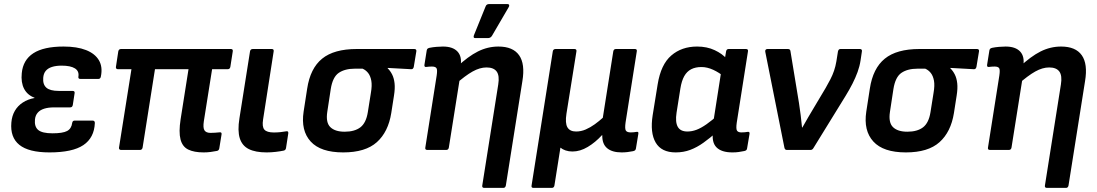

<svg xmlns="http://www.w3.org/2000/svg" viewBox="-20 -731 5349 936"><path d="M221.1 12Q120 12 74.4 -24.8Q28.9 -61.6 35.4 -133.9Q38.1 -166.2 52.3 -190.6Q66.4 -215 91.1 -231.2Q115.8 -247.4 147.9 -253.1L148.2 -254.7Q113.6 -267.4 97.5 -298.2Q81.5 -329 86.1 -374.2Q92.1 -438.6 142.5 -471.4Q192.9 -504.1 290.1 -504.1Q355.6 -504.1 399.3 -486.9Q443.1 -469.7 462.2 -437.2Q481.4 -404.6 471.7 -357.9Q469.7 -346.2 459.6 -346.2H371.9Q360.2 -346.2 362.2 -357.6Q366.5 -384.1 345.3 -397.6Q324 -411 280.5 -411Q253.2 -411 233.4 -404.7Q213.6 -398.4 202.9 -385.4Q192.1 -372.4 190.7 -351.5Q188.1 -319.6 205.9 -303.7Q223.6 -287.8 266.7 -287.8H333.6Q346 -287.8 343.6 -276.1L334.9 -219.2Q332.9 -207.5 321.9 -207.5H243Q215.4 -207.5 195.2 -201.1Q174.9 -194.6 163.7 -181.4Q152.4 -168.3 150.4 -148.4Q147.1 -113.2 166.5 -97.2Q186 -81.1 235.8 -81.1Q286.1 -81.1 307.1 -92.4Q328.2 -103.6 331.9 -131.5Q333.6 -143.2 344.3 -143.2H431Q442.4 -143.2 442.4 -131.5Q439.4 -59.3 386.5 -23.7Q333.6 12 221.1 12Z M972.9 12Q925.9 12 897.5 -2Q869.1 -16 860 -51.6Q850.8 -87.2 860.5 -149.7L899 -393.6H735.5L675.2 -11.7Q672.9 0 662.2 0H569.9Q564.9 0 562.1 -3.3Q559.2 -6.7 560.2 -11.7L620.8 -393.6H554.5Q549.5 -393.6 546.8 -396.9Q544.2 -400.2 545.2 -405.3L556.6 -480.4Q558.9 -492.1 570.3 -492.1H1105.4Q1116.7 -492.1 1114.7 -480.4L1103 -405.3Q1101 -393.6 1089.9 -393.6H1014L973.8 -140.5Q968.8 -107.8 976.8 -95.5Q984.8 -83.2 1006.4 -83.2Q1016.8 -83.2 1028.3 -84Q1039.7 -84.9 1050.4 -85.9Q1061.8 -87.5 1060.1 -75.9L1049 -7.4Q1046.7 3.6 1036.7 4.9Q1024 7.6 1007 9.8Q990 12 972.9 12Z M1279.9 12Q1225.2 12 1192.7 -4.4Q1160.2 -20.7 1148.8 -57.3Q1137.5 -93.9 1147.2 -154.1L1198.8 -480.4Q1200.8 -492.1 1212.5 -492.1H1304.7Q1316.1 -492.1 1314.1 -480.4L1262.5 -148.4Q1256.8 -112.8 1268.9 -99Q1281.1 -85.2 1315 -85.2Q1330.7 -85.2 1346.8 -86.8Q1363 -88.5 1375.6 -90.9Q1387 -93.2 1385.3 -80.2L1374.3 -9.1Q1372.6 1.3 1362.6 3.3Q1347.2 6.6 1324.6 9.3Q1302 12 1279.9 12Z M1653.1 12Q1543 12 1494.6 -41.1Q1446.1 -94.1 1460.1 -186.6L1477.4 -298.5Q1492.4 -398 1550.4 -445Q1608.3 -492.1 1719.3 -492.1H1999.3Q2011.6 -492.1 2009.6 -480.4L1997.2 -405.3Q1996.2 -400.2 1993.2 -396.7Q1990.2 -393.2 1984.5 -393.6L1870 -399.9V-397.9Q1882.7 -385.6 1891.7 -367.8Q1900.7 -350 1903.5 -325Q1906.3 -300 1900.7 -265L1887.4 -179.9Q1872.7 -87.7 1817.1 -37.9Q1761.5 12 1653.1 12ZM1660.2 -88.9Q1708.7 -88.9 1736.8 -110.3Q1764.8 -131.8 1773.1 -184L1788 -277.8Q1794.4 -314.4 1790.1 -337.8Q1785.7 -361.3 1774.5 -375.4Q1763.2 -389.5 1747.6 -396.2H1710Q1661.5 -396.2 1631.6 -375.9Q1601.7 -355.6 1592.4 -296.7L1575.5 -185.7Q1567.5 -133.5 1590.4 -111.2Q1613.3 -88.9 1660.2 -88.9Z M2341 185Q2329 185 2331 173.3L2408.9 -319.1Q2415.9 -362.3 2401.3 -382.3Q2386.7 -402.2 2351.8 -402.2Q2319.3 -402.2 2283.9 -382.4Q2248.4 -362.7 2197.7 -317.9L2207 -404.4Q2262 -456.1 2309.8 -480.1Q2357.7 -504.1 2409.7 -504.1Q2480.7 -504.1 2510.6 -461.7Q2540.6 -419.4 2526.6 -335.4L2446 173.3Q2443.6 185 2433.6 185ZM2063.5 0Q2051.1 0 2053.4 -11.7L2108.7 -362.3Q2113 -390.6 2107.9 -398.6Q2102.8 -406.6 2085.5 -406.6Q2079.1 -406.6 2072 -406.1Q2064.9 -405.6 2057.9 -404.6Q2052.2 -403.6 2050.2 -407.1Q2048.2 -410.6 2049.2 -415.6L2060.3 -485.3Q2061.6 -491.3 2064.6 -493.9Q2067.7 -496.4 2074.4 -498Q2089.7 -501.1 2107.6 -502.6Q2125.5 -504.1 2139.2 -504.1Q2187.3 -504.1 2210 -480Q2232.7 -456 2225.7 -411.2L2222.4 -389.5L2222.4 -353.6L2168.1 -11.7Q2166.1 0 2155.1 0ZM2296.6 -545.3Q2290.5 -545.3 2289.4 -549.5Q2288.2 -553.7 2290.5 -559.4L2347.3 -699.6Q2350 -706.7 2354.7 -709Q2359.4 -711.3 2366.1 -711.3H2453.7Q2460.3 -711.3 2462 -706.7Q2463.7 -702 2460 -696.3L2378.7 -557Q2372 -545.3 2358.6 -545.3Z M2580.8 185Q2569.1 185 2571.4 173.3L2674.8 -480.4Q2676.8 -492.1 2688.5 -492.1H2780.1Q2792.1 -492.1 2790.1 -480.4L2741.5 -176.9Q2734.2 -130.4 2746.3 -110.1Q2758.4 -89.9 2788.3 -89.9Q2812.5 -89.9 2835.4 -99.8Q2858.3 -109.8 2879.7 -125.3Q2901.1 -140.9 2918.7 -156.9L2969.7 -480.4Q2971.7 -492.1 2982.7 -492.1H3075Q3086.7 -492.1 3084.3 -480.4L3029.7 -134.4Q3025.4 -103.8 3030.9 -94.7Q3036.3 -85.5 3054.9 -85.5Q3061.9 -85.5 3069.9 -86.3Q3077.8 -87.2 3083.8 -88.2Q3089.5 -89.2 3091.2 -86.5Q3092.8 -83.8 3091.8 -77.8L3080.1 -6.8Q3079.1 -1.7 3076.3 1.3Q3073.4 4.3 3066 6Q3053.3 8.6 3039.2 10.3Q3025.2 12 3010.4 12Q2964.2 12 2939.7 -8.6Q2915.1 -29.3 2916.1 -71.9H2914.4Q2882.5 -37 2845.3 -14.7Q2808.1 7.6 2770.6 7.6Q2752.3 7.6 2737 2.3Q2721.8 -3 2712.1 -11.3L2682.8 173.3Q2680.8 185 2669.8 185Z M3273.8 12Q3204.4 12 3176.4 -36Q3148.4 -83.9 3161.8 -169.6L3186.1 -319.9Q3201.8 -417 3252.6 -460.5Q3303.3 -504.1 3378.4 -504.1Q3426.7 -504.1 3464.2 -486.4Q3501.7 -468.7 3522.7 -444.2L3511.3 -355.9Q3486.7 -376.9 3457.1 -390.6Q3427.6 -404.2 3399.7 -404.2Q3370.1 -404.2 3349.4 -393.4Q3328.6 -382.7 3315.7 -359.8Q3302.8 -336.9 3296.8 -299.3L3278.2 -181.6Q3271.2 -136.1 3284 -113Q3296.7 -89.9 3331.3 -89.9Q3352.9 -89.9 3375.2 -98.2Q3397.4 -106.5 3424.3 -125.3Q3451.2 -144 3485.4 -174.9L3475.4 -88.3Q3441.6 -58.4 3409.8 -35.6Q3378 -12.7 3345.1 -0.4Q3312.2 12 3273.8 12ZM3550.7 12Q3497.3 12 3473 -12.6Q3448.6 -37.1 3456 -88.8L3459.3 -111.2L3457.9 -139.1L3498.3 -397.7L3512 -434.8L3519.7 -480.4Q3520.7 -486.1 3523.8 -489.1Q3527 -492.1 3532 -492.1H3616.2Q3628.6 -492.1 3626.3 -480.4L3571.6 -132.7Q3567.3 -102.1 3573.1 -93.8Q3578.9 -85.5 3594.2 -85.5Q3603.2 -85.5 3611.1 -86.3Q3619.1 -87.2 3625.1 -88.2Q3636.1 -89.9 3633.8 -77.2L3622 -7.4Q3621 2.9 3608.3 5.3Q3594.9 8 3581.5 10Q3568.1 12 3550.7 12Z M3815.8 0Q3806.5 0 3804.1 -10.7L3710.6 -479Q3709.6 -485.1 3712.6 -488.6Q3715.6 -492.1 3721.3 -492.1H3820.9Q3832 -492.1 3833.3 -482.4L3875 -229.1Q3879.4 -199.7 3883.3 -169.7Q3887.3 -139.7 3889.9 -109.6H3891.6Q3905.5 -134.6 3920.3 -159.8Q3935.1 -185.1 3949.7 -209.3L4005 -302.1Q4017.7 -324.2 4028.2 -344.5Q4038.7 -364.9 4046 -386.2Q4053.3 -407.6 4057.3 -431.6L4065 -480Q4067.7 -492.1 4077.1 -492.1H4172Q4177.7 -492.1 4180.3 -488.9Q4183 -485.7 4181.7 -479.7L4175.3 -437Q4171 -408.3 4160.8 -380.2Q4150.6 -352.2 4136 -323.4Q4121.3 -294.5 4102 -263.1L3945.2 -8.7Q3939.9 0 3931.5 0Z M4396.1 12Q4286 12 4237.6 -41.1Q4189.1 -94.1 4203.1 -186.6L4220.4 -298.5Q4235.4 -398 4293.4 -445Q4351.3 -492.1 4462.3 -492.1H4742.3Q4754.6 -492.1 4752.6 -480.4L4740.2 -405.3Q4739.2 -400.2 4736.2 -396.7Q4733.2 -393.2 4727.5 -393.6L4613 -399.9V-397.9Q4625.7 -385.6 4634.7 -367.8Q4643.7 -350 4646.5 -325Q4649.3 -300 4643.7 -265L4630.4 -179.9Q4615.7 -87.7 4560.1 -37.9Q4504.5 12 4396.1 12ZM4403.2 -88.9Q4451.7 -88.9 4479.8 -110.3Q4507.8 -131.8 4516.1 -184L4531 -277.8Q4537.4 -314.4 4533.1 -337.8Q4528.7 -361.3 4517.5 -375.4Q4506.2 -389.5 4490.6 -396.2H4453Q4404.5 -396.2 4374.6 -375.9Q4344.7 -355.6 4335.4 -296.7L4318.5 -185.7Q4310.5 -133.5 4333.4 -111.2Q4356.3 -88.9 4403.2 -88.9Z M5084 185Q5072 185 5074 173.3L5151.9 -319.1Q5158.9 -362.3 5144.3 -382.3Q5129.7 -402.2 5094.8 -402.2Q5062.3 -402.2 5026.9 -382.4Q4991.4 -362.7 4940.7 -317.9L4950 -404.4Q5005 -456.1 5052.8 -480.1Q5100.7 -504.1 5152.7 -504.1Q5223.7 -504.1 5253.6 -461.7Q5283.6 -419.4 5269.6 -335.4L5189 173.3Q5186.6 185 5176.6 185ZM4806.5 0Q4794.1 0 4796.4 -11.7L4851.7 -362.3Q4856 -390.6 4850.9 -398.6Q4845.8 -406.6 4828.5 -406.6Q4822.1 -406.6 4815 -406.1Q4807.9 -405.6 4800.9 -404.6Q4795.2 -403.6 4793.2 -407.1Q4791.2 -410.6 4792.2 -415.6L4803.3 -485.3Q4804.6 -491.3 4807.6 -493.9Q4810.7 -496.4 4817.4 -498Q4832.7 -501.1 4850.6 -502.6Q4868.5 -504.1 4882.2 -504.1Q4930.3 -504.1 4953 -480Q4975.7 -456 4968.7 -411.2L4965.4 -389.5L4965.4 -353.6L4911.1 -11.7Q4909.1 0 4898.1 0Z"/></svg>

Font: Sofia Sans Hairline
Style: Italic
Weight: 1
Italic angle: -9°
Designer: Botio Nikoltchev, Ani Petrova
Foundry: lettersoup
Version: Version 4.102